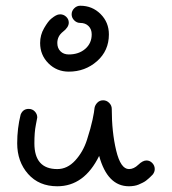

<svg xmlns="http://www.w3.org/2000/svg" viewBox="-20 -650 600 670"><path d="M190 -600Q202 -600 211 -591.5Q220 -583 220 -571Q220 -555 200 -539.5Q180 -524 180 -500Q180 -482 191 -471Q202 -460 220 -460Q255 -460 277.5 -479.5Q300 -499 300 -530Q300 -548 289 -559Q278 -570 260 -570Q248 -570 239 -579Q230 -588 230 -600Q230 -612 239 -621Q248 -630 260 -630Q302 -630 331 -601Q360 -572 360 -530Q360 -473 318.5 -436.5Q277 -400 220 -400Q178 -400 149 -429Q120 -458 120 -500Q120 -528 134 -552Q148 -576 158.5 -584.5Q169 -593 175 -596Q182 -600 190 -600ZM491 -90Q503 -90 511.5 -81Q520 -72 520 -60Q520 -50 513 -41L510 -38Q508 -36 505.5 -33.5Q503 -31 498.5 -27Q494 -23 489.5 -19.5Q485 -16 478 -12.5Q471 -9 464 -6Q457 -3 448 -1.5Q439 0 430 0Q355 0 326 -106Q274 0 180 0Q116 0 78 -43Q40 -86 40 -150Q40 -202 52 -250Q60 -270 80 -270Q93 -270 101.5 -261Q110 -252 110 -240Q110 -238 105 -213.5Q100 -189 100 -150Q100 -60 180 -60Q215 -60 242.5 -90Q270 -120 283.5 -162Q297 -204 303 -232.5Q309 -261 310 -274Q312 -284 320 -292Q328 -300 340 -300Q352 -300 361 -291Q370 -282 370 -270Q370 -189 385.5 -124.5Q401 -60 430 -60Q447 -60 462.5 -75Q478 -90 491 -90Z"/></svg>

Font: Pecita
Style: Book
Weight: 400
Width: 7
Version: Version 4.3